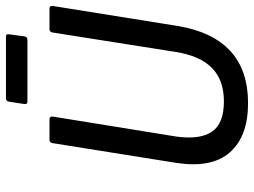

<svg xmlns="http://www.w3.org/2000/svg" viewBox="-124 -717 852 644"><g transform="rotate(-90 302.0 -395.0)"><path d="M278 11Q166 11 112.5 -50.5Q59 -112 78 -232L144 -645Q146 -655 155 -655H224Q234 -655 233 -644L166 -230Q155 -151 182 -110.5Q209 -70 284 -70Q355 -70 396 -110Q437 -150 450 -233L515 -645Q517 -655 526 -655H596Q605 -655 604 -644L537 -226Q518 -109 453.5 -49Q389 11 278 11ZM283 -729Q274 -729 275 -739L283 -791Q285 -801 294 -801H502Q511 -801 509 -791L502 -739Q501 -729 490 -729Z"/></g></svg>

Font: Sofia Sans Semi Condensed Medium
Style: Italic
Weight: 500
Italic angle: -9°
Version: Version 4.100